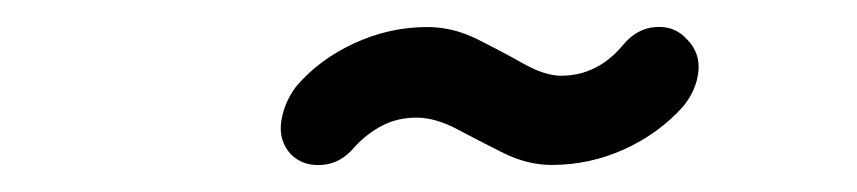

<svg xmlns="http://www.w3.org/2000/svg" viewBox="-20 -620 634 142"><path d="M195 -506Q186 -516 188 -530Q190 -544 199 -556Q216 -576 242 -588Q268 -600 296 -600Q315 -600 333 -591Q351 -582 367 -573Q383 -564 395 -564Q422 -564 441 -587Q451 -599 465 -600Q479 -601 488 -591Q498 -581 496.5 -567Q495 -553 485 -541Q467 -521 441.5 -509.5Q416 -498 388 -498Q370 -498 352 -507Q334 -516 318 -524.5Q302 -533 288 -533Q274 -533 262.5 -527Q251 -521 242 -511Q232 -499 218 -498Q204 -497 195 -506Z"/></svg>

Font: Edu TAS Beginner Medium
Style: Regular
Weight: 500
Version: Version 1.003